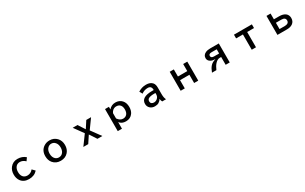

<svg xmlns="http://www.w3.org/2000/svg" viewBox="400 -2814 8200 5163"><g transform="rotate(-30 4500.0 -232.5)"><path d="M777.8 -65.9Q679.7 44.9 514.6 44.9Q350.6 44.9 268.6 -67.9Q210.9 -147.5 210.9 -265.6Q210.9 -390.1 279.8 -477.5Q364.7 -584 506.8 -584Q652.8 -584 752.9 -495.1L689 -404.8Q611.8 -480 518.6 -480Q433.6 -480 385.7 -412.1Q345.7 -354.5 345.7 -267.1Q345.7 -176.8 387.2 -122.1Q434.6 -61 522.5 -61Q628.9 -61 697.8 -148.9Z M1501 -584Q1635.3 -584 1722.7 -492.7Q1805.7 -406.2 1805.7 -269.5Q1805.7 -138.7 1731.4 -53.7Q1644.5 44.9 1499.5 44.9Q1350.1 44.9 1263.2 -59.6Q1193.8 -143.6 1193.8 -269.5Q1193.8 -444.8 1324.2 -532.2Q1401.4 -584 1501 -584ZM1499 -483.9Q1441.9 -483.9 1396.5 -444.3Q1328.6 -385.7 1328.6 -269.5Q1328.6 -214.8 1345.2 -170.9Q1361.3 -128.9 1391.1 -101.1Q1436 -59.1 1500.5 -59.1Q1585.9 -59.1 1633.8 -130.9Q1670.9 -187 1670.9 -270Q1670.9 -366.2 1621.1 -425.8Q1572.3 -483.9 1499 -483.9Z M2214.8 -564.9H2363.3L2500 -354L2637.2 -564.9H2785.2L2576.2 -274.9L2794.9 24.9H2643.1L2500 -191.9L2356.9 24.9H2205.1L2424.3 -274.9Z M3340.3 -565.9V-484.9Q3421.4 -581.1 3543.9 -581.1Q3667 -581.1 3742.2 -499Q3814 -421.4 3814 -290Q3814 -179.2 3762.7 -104.5Q3689 2.9 3545.9 2.9Q3416 2.9 3350.1 -85.9V119.1H3219.2V-565.9ZM3350.1 -199.2Q3420.4 -98.1 3514.2 -98.1Q3588.9 -98.1 3632.3 -147.5Q3677.2 -198.2 3677.2 -291.5Q3677.2 -376 3639.6 -424.3Q3596.7 -479 3514.2 -479Q3455.1 -479 3408.2 -441.9Q3372.1 -413.1 3350.1 -362.8Z M4609.4 -355V-364.3Q4609.4 -484.9 4494.6 -484.9Q4387.2 -484.9 4301.3 -419.9L4251.5 -510.3Q4364.3 -584 4499 -584Q4628.9 -584 4692.9 -509.3Q4737.3 -458 4737.3 -357.9V-151.9Q4737.3 -37.6 4772.5 24.9H4653.3Q4632.3 -15.6 4625.5 -67.9H4622.1Q4597.2 -19 4542 14.6Q4497.1 42 4423.3 42Q4335.9 42 4278.8 -9.3Q4219.2 -63 4219.2 -146Q4219.2 -355 4557.1 -355ZM4609.4 -263.2H4570.3Q4456.1 -263.2 4398.9 -233.9Q4350.1 -209 4350.1 -147.9Q4350.1 -106.9 4379.4 -83Q4407.2 -60.1 4451.7 -60.1Q4510.7 -60.1 4557.6 -102.1Q4609.4 -147.9 4609.4 -220.2Z M5227.1 -564.9H5355V-344.2H5645V-564.9H5772.9V24.9H5645V-230.5H5355V24.9H5227.1Z M6751 -564.9V24.9H6624V-217.3H6580.1Q6505.9 -217.3 6437.5 -142.6Q6381.3 -81.5 6335.9 24.9H6199.2Q6240.7 -86.4 6292.5 -146Q6354.5 -217.8 6456.1 -241.2V-245.1Q6369.6 -248 6316.9 -278.8Q6244.1 -321.8 6244.1 -397.5Q6244.1 -494.6 6339.4 -538.1Q6397.9 -564.9 6482.9 -564.9ZM6624 -457H6465.8Q6373 -457 6373 -394Q6373 -326.2 6465.8 -326.2H6624Z M7222.2 -564.9H7778.3V-449.7H7565.9V24.9H7434.1V-449.7H7222.2Z M8231.9 -564.9H8358.9V-386.2H8520Q8641.6 -386.2 8710.4 -335Q8781.7 -281.7 8781.7 -183.1Q8781.7 -80.1 8707.5 -24.9Q8640.6 24.9 8531.7 24.9H8231.9ZM8358.9 -278.3V-83H8524.9Q8579.6 -83 8611.8 -103Q8652.8 -128.9 8652.8 -182.1Q8652.8 -278.3 8524.9 -278.3Z"/></g></svg>

Font: BIZ UDPGothic
Style: Bold
Weight: 700
Designer: TypeBank Co., Ltd.
Foundry: Morisawa Inc.
Version: Version 1.051